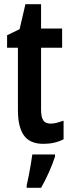

<svg xmlns="http://www.w3.org/2000/svg" viewBox="-20 -680 343 921"><path d="M223 -87Q237 -87 252 -91Q267 -95 285 -101V-12Q243 10 188 10Q124 10 95 -30Q66 -70 66 -151V-451H14V-511L74 -540L102 -660H177V-543H278V-451H177V-153Q177 -120 187 -103.5Q197 -87 223 -87ZM244 71Q232 108 214 148Q196 188 177 221H108V209Q112 191 117.5 164.5Q123 138 127.5 110Q132 82 135 61H244Z"/></svg>

Font: Noto Sans Tamil ExtraCondensed SemiBold
Style: Regular
Weight: 600
Width: 2
Designer: Jelle Bosma - Monotype Design Team
Foundry: Monotype Imaging Inc.
Version: Version 2.004; ttfautohint (v1.8.4.7-5d5b)